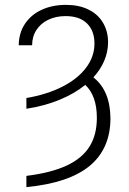

<svg xmlns="http://www.w3.org/2000/svg" viewBox="-20 -558 526 785"><path d="M366.2 -379.9Q366.2 -432.1 335.7 -462.2Q305.2 -492.2 248 -492.2Q209 -492.2 178 -477.5Q147 -462.9 129.2 -435.8Q111.3 -408.7 111.3 -373H56.6Q57.1 -422.9 81.8 -460.2Q106.4 -497.6 150.1 -517.8Q193.8 -538.1 250 -538.1Q302.7 -538.1 341.6 -519Q380.4 -500 401.1 -465.1Q421.9 -430.2 421.9 -383.8Q421.4 -345.2 406 -309.1Q390.6 -272.9 361.8 -241.7Q430.2 -188 431.6 -75.2Q431.6 49.8 346.7 120.1Q261.7 190.4 87.9 207V161.1Q189 148.4 252.2 119.1Q315.4 89.8 345.7 41.7Q376 -6.3 376 -76.2Q376 -166.5 328.6 -210.9Q284.2 -174.8 222.7 -149.7Q161.1 -124.5 87.9 -113.3V-157.2Q170.9 -171.4 233.9 -203.1Q296.9 -234.9 331.5 -280.5Q366.2 -326.2 366.2 -379.9Z"/></svg>

Font: Pretendard ExtraLight
Style: Regular
Weight: 200
Designer: Base glyphs from Inter by Rasmus Andersson; Hangeul glyphs from Noto Sans CJK(Source Han Sans) by Jang Soo-young and Kan
Foundry: Kil Hyung-jin
Version: Version 1.309